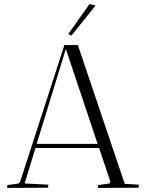

<svg xmlns="http://www.w3.org/2000/svg" viewBox="-20 -921 751 942"><path d="M15 1 16 -13 68 -20Q75 -21 80 -33L296 -700H362L592 -19L661 -15Q661 -14 660 0L460 1Q460 -8 461 -13L513 -20Q521 -21 521 -32L466 -195H154L101 -21L217 -15Q217 -14 216 0ZM303 -681 160 -215H459ZM419 -901 449 -894 330 -746 315 -754Z"/></svg>

Font: Antic Didone
Style: Regular
Weight: 400
Designer: Santiago Orozco
Foundry: Santiago Orozco
Version: Version 2.000